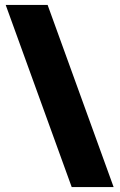

<svg xmlns="http://www.w3.org/2000/svg" viewBox="-20 -744 482 774"><path d="M172 -724 438 10H269L3 -724Z"/></svg>

Font: Noto Sans Black
Style: Regular
Weight: 900
Designer: Monotype Design Team
Foundry: Monotype Imaging Inc.
Version: Version 2.007